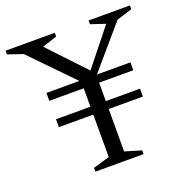

<svg xmlns="http://www.w3.org/2000/svg" viewBox="-156 -780 857 891"><g transform="rotate(-20 273.0 -335.0)"><path d="M492 -291V-252H77V-291ZM492 -421V-382H77V-421ZM323 -417V-42.5L403.5 -18.5V0H165.5V-18.5L247 -42.5V-413.5L40 -626.5L-34 -651.5V-670H209V-651.5L136 -627.5L322.5 -430L294.5 -436L447.5 -627.5L376 -651.5V-670H580V-651.5L503.5 -627.5Z"/></g></svg>

Font: Newsreader Text
Style: Regular
Weight: 400
Designer: Hugues Gentile
Foundry: Production Type
Version: Version 1.001